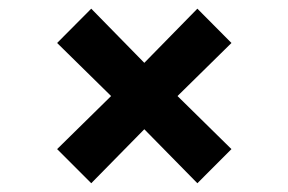

<svg xmlns="http://www.w3.org/2000/svg" viewBox="-20 -533 655 436"><path d="M428.2 -513.3 505.6 -435.4 383.1 -314.9 505.6 -194.4 428.2 -116.9 307.7 -239.5 187.2 -116.9 109.7 -194.4 232.3 -314.9 109.7 -435.4 187.2 -513.3 307.7 -390.3Z"/></svg>

Font: Fira Code SemiBold
Style: Regular
Weight: 600
Designer: Carrois Corporate, Edenspiekermann AG, Nikita Prokopov
Foundry: Carrois Corporate, Edenspiekermann AG, Nikita Prokopov
Version: Version 6.002